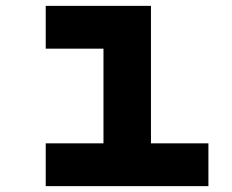

<svg xmlns="http://www.w3.org/2000/svg" viewBox="-20 -635 790 655"><path d="M136 -615H495V-146H691V0H136V-146H333V-469H136Z"/></svg>

Font: Martian Mono SemiExpanded SemiExpanded
Style: Bold
Weight: 700
Width: 6
Monospace: yes
Version: Version 1.000